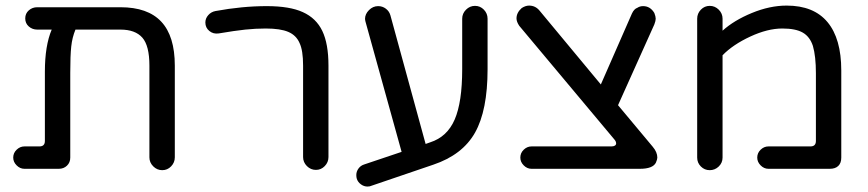

<svg xmlns="http://www.w3.org/2000/svg" viewBox="-20 -603 3107 687"><path d="M605.5 -368.2V-40Q605.5 -21.5 592.3 -7.8Q579.1 5.9 560.5 5.9Q542 5.9 528.3 -7.8Q514.6 -21.5 514.6 -40V-368.2Q514.6 -439.5 489.3 -468.3Q463.9 -497.1 411.1 -497.1H250Q238.3 -468.8 234.9 -436.5Q231.4 -404.3 231.4 -342.8V-39.1Q231.4 -21.5 219.7 -10.3Q208 1 190.4 1H67.4Q51.8 1 39.6 -11.2Q27.3 -23.4 27.3 -39.1Q27.3 -55.7 39.6 -67.4Q51.8 -79.1 67.4 -79.1H121.1Q140.6 -79.1 140.6 -98.6V-346.7Q140.6 -439.5 165 -497.1H113.3Q95.7 -497.1 83 -508.3Q70.3 -519.5 70.3 -537.1Q70.3 -554.7 83 -565.9Q95.7 -577.1 113.3 -577.1H411.1Q508.8 -577.1 557.1 -525.4Q605.5 -473.6 605.5 -368.2Z M1064.5 -41V-368.2Q1064.5 -422.9 1051.8 -449.2Q1040 -476.6 1011.7 -488.8Q983.4 -501 930.7 -501Q894.5 -501 857.4 -497.1Q820.3 -493.2 762.7 -483.4Q743.2 -480.5 729 -492.2Q714.8 -503.9 714.8 -522.5Q714.8 -537.1 725.1 -548.8Q735.4 -560.5 751 -563.5Q846.7 -581.1 934.6 -581.1Q1016.6 -581.1 1063.5 -559.6Q1111.3 -538.1 1133.3 -492.2Q1155.3 -446.3 1155.3 -368.2V-41Q1155.3 -22.5 1142.1 -8.8Q1128.9 4.9 1110.4 4.9Q1091.8 4.9 1078.1 -8.8Q1064.5 -22.5 1064.5 -41Z M1724.6 -536.1V-355.5Q1724.6 -208 1679.7 -128.4Q1634.8 -48.8 1530.3 -13.7L1309.6 61.5Q1303.7 64.5 1294.9 64.5Q1282.2 64.5 1271.5 56.6Q1260.7 48.8 1256.8 37.1Q1254.9 31.2 1254.9 23.4Q1254.9 10.7 1262.7 0Q1270.5 -10.7 1283.2 -14.6L1417 -59.6L1288.1 -524.4L1287.1 -528.3L1286.1 -535.2Q1286.1 -552.7 1300.3 -566.9Q1314.5 -581.1 1333 -581.1Q1348.6 -581.1 1360.8 -571.8Q1373 -562.5 1377 -547.9L1502.9 -87.9L1519.5 -93.8Q1580.1 -113.3 1606.9 -175.3Q1633.8 -237.3 1633.8 -355.5V-536.1Q1633.8 -554.7 1647.5 -568.4Q1661.1 -582 1679.7 -582Q1698.2 -582 1711.4 -568.4Q1724.6 -554.7 1724.6 -536.1Z M2332 -39.1Q2332 -33.2 2327.1 -21.5Q2316.4 1 2269.5 1H1881.8Q1866.2 1 1854 -11.2Q1841.8 -23.4 1841.8 -39.1Q1841.8 -55.7 1854 -67.4Q1866.2 -79.1 1881.8 -79.1H2168Q2175.8 -79.1 2180.2 -82Q2184.6 -85 2184.6 -89.8Q2184.6 -96.7 2178.7 -103.5L1837.9 -510.7Q1828.1 -525.4 1828.1 -537.1Q1828.1 -557.6 1846.7 -574.2Q1860.4 -583 1873 -583Q1895.5 -583 1910.2 -565.4L2129.9 -300.8L2241.2 -554.7Q2249 -571.3 2260.7 -575.2Q2269.5 -581.1 2281.2 -581.1Q2306.6 -581.1 2321.3 -556.6Q2326.2 -543.9 2326.2 -536.1Q2326.2 -528.3 2321.3 -515.6L2191.4 -226.6L2315.4 -78.1Q2332 -58.6 2332 -39.1Z M2474.6 -39.1V-536.1Q2474.6 -554.7 2487.8 -568.4Q2501 -582 2519.5 -582Q2538.1 -582 2551.8 -568.4Q2565.4 -554.7 2565.4 -536.1V-493.2Q2606.4 -530.3 2670.4 -556.6Q2734.4 -583 2794.9 -583Q2891.6 -583 2940.9 -523.9Q2990.2 -464.8 2990.2 -350.6V-39.1Q2990.2 -19.5 2979.5 -9.3Q2968.8 1 2949.2 1H2729.5Q2713.9 1 2701.7 -11.2Q2689.5 -23.4 2689.5 -39.1Q2689.5 -55.7 2701.7 -67.4Q2713.9 -79.1 2729.5 -79.1H2879.9Q2899.4 -79.1 2899.4 -98.6V-340.8Q2899.4 -401.4 2888.7 -438.5Q2877.9 -471.7 2852.5 -486.3Q2827.1 -501 2779.3 -501Q2726.6 -501 2664.6 -472.2Q2602.5 -443.4 2565.4 -405.3V-39.1Q2565.4 -20.5 2551.8 -7.3Q2538.1 5.9 2519.5 5.9Q2501 5.9 2487.8 -7.3Q2474.6 -20.5 2474.6 -39.1Z"/></svg>

Font: KTXP_ComRound
Style: Medium
Weight: 500
Version: Version 1.01;May 16, 2022;FontCreator 13.0.0.2683 64-bit